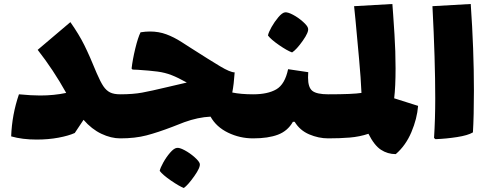

<svg xmlns="http://www.w3.org/2000/svg" viewBox="-20 -659 2445 963"><path d="M615 -76Q615 -19 608 8Q601 35 583 35Q537 35 488.5 12Q440 -11 399 -58Q384 -35 355 8Q324 22 273.5 31.5Q223 41 164 41Q92 41 36 25Q40 -84 75 -186Q137 -180 181 -180Q251 -180 312 -193Q248 -308 169 -409L333 -548Q376 -487 403 -432.5Q430 -378 465 -292Q484 -248 498.5 -226.5Q513 -205 532 -195.5Q551 -186 583 -186Q602 -186 608.5 -159Q615 -132 615 -76Z M1282 -76Q1282 -19 1274.5 8Q1267 35 1249 35Q1183 35 1124 6.5Q1065 -22 1036 -74Q973 -71 904 -46Q872 -34 845 -23Q772 5 715 20Q658 35 583 35Q565 35 558 8Q551 -19 551 -76Q551 -132 557.5 -159Q564 -186 583 -186Q647 -186 693 -194.5Q739 -203 814 -221L844 -228L917 -245Q872 -270 841 -282Q808 -295 770 -300Q732 -305 671 -309L645 -310L640 -315Q645 -360 658.5 -415.5Q672 -471 685 -497Q710 -501 732 -501Q776 -501 814 -487Q852 -473 891 -448L933 -421Q1033 -357 1084 -326.5Q1135 -296 1157 -296Q1153 -236 1145 -195Q1189 -186 1249 -186Q1268 -186 1275 -159Q1282 -132 1282 -76ZM781 198Q784 183 799 156Q814 129 833 107Q852 85 866 83Q879 80 906 94.5Q933 109 956 129.5Q979 150 982 162Q986 180 954.5 224.5Q923 269 902 284Q877 274 836.5 246Q796 218 781 198Z M1658 -76Q1658 -19 1651 8Q1644 35 1626 35Q1578 35 1531 15Q1484 -5 1458 -48H1449Q1423 -2 1374 16.5Q1325 35 1250 35Q1232 35 1225 8Q1218 -19 1218 -76Q1218 -132 1224.5 -159Q1231 -186 1250 -186Q1323 -186 1366 -211Q1409 -236 1425 -312L1526 -297Q1525 -287 1525 -270Q1525 -220 1547 -203Q1569 -186 1626 -186Q1645 -186 1651.5 -159Q1658 -132 1658 -76ZM1324 -481Q1327 -497 1342 -523.5Q1357 -550 1376 -572.5Q1395 -595 1409 -597Q1423 -599 1449.5 -585Q1476 -571 1499.5 -550Q1523 -529 1525 -517Q1530 -499 1498.5 -454.5Q1467 -410 1445 -396Q1420 -405 1379.5 -433Q1339 -461 1324 -481Z M2077 -128Q2072 -64 2043.5 3.5Q2015 71 1965 114Q1924 114 1890.5 92Q1857 70 1828 12Q1783 27 1733.5 31Q1684 35 1626 35Q1608 35 1601 8Q1594 -19 1594 -76Q1594 -132 1600.5 -159Q1607 -186 1626 -186Q1750 -186 1793 -193Q1790 -265 1781 -363Q1772 -461 1763 -559L1756 -628L1948 -639L1952 -585Q1953 -572 1958.5 -487Q1964 -402 1964 -317Q1964 -223 1957 -166Z M2157 33Q2163 -63 2163 -165Q2163 -357 2149 -628L2341 -639Q2357 -410 2357 -205Q2357 -76 2352 5Q2327 20 2272.5 28.5Q2218 37 2164 39Z"/></svg>

Font: Lalezar
Style: Bold
Weight: 700
Designer: Borna Izadpanah
Foundry: Borna Izadpanah
Version: Version 1.003;January 24, 2021;FontCreator 13.0.0.2683 64-bi